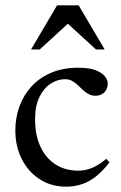

<svg xmlns="http://www.w3.org/2000/svg" viewBox="-20 -690 454 720"><path d="M273 -436Q314 -436 338.2 -426.8Q362.5 -417.5 373.2 -404Q384 -390.5 384 -377.5Q384 -363.5 378.2 -353Q372.5 -342.5 362 -336.8Q351.5 -331 338 -331Q323.5 -331 312 -337.2Q300.5 -343.5 290.8 -352.8Q281 -362 271.2 -371.2Q261.5 -380.5 250 -386.8Q238.5 -393 224 -393Q196.5 -393 170.8 -376.8Q145 -360.5 128.2 -327Q111.5 -293.5 111.5 -242.5Q111.5 -183.5 131.5 -140.2Q151.5 -97 188 -73.5Q224.5 -50 274 -50Q301.5 -50 327.8 -61.5Q354 -73 378.5 -94.5L390.5 -81Q366.5 -50 341.5 -29.8Q316.5 -9.5 288.5 0.2Q260.5 10 228 10Q172 10 129 -17.8Q86 -45.5 61.8 -93.2Q37.5 -141 37.5 -201Q37.5 -248.5 53 -291Q68.5 -333.5 98.2 -366Q128 -398.5 172 -417.2Q216 -436 273 -436ZM96.5 -504.5 194 -670H275L372.5 -504.5H340L228 -607H241L129 -504.5Z"/></svg>

Font: Newsreader Text
Style: Regular
Weight: 400
Designer: Hugues Gentile
Foundry: Production Type
Version: Version 1.001